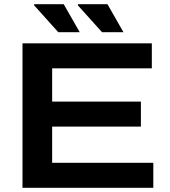

<svg xmlns="http://www.w3.org/2000/svg" viewBox="-20 -893 809 913"><path d="M87 0V-687H702V-568H228V-410H650V-291H228V-119H709V0ZM465 -740 350 -868 351 -873H491L567 -740ZM257 -740 142 -868 143 -873H283L359 -740Z"/></svg>

Font: Archivo SemiExpanded SemiBold
Style: Regular
Weight: 600
Width: 6
Designer: Hector Gatti
Foundry: Omnibus-Type
Version: Version 2.001